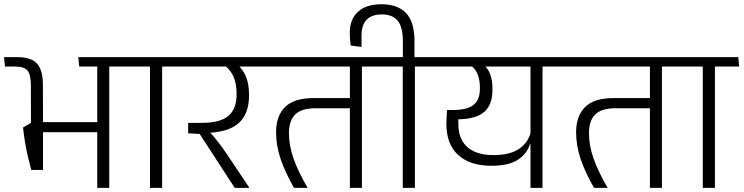

<svg xmlns="http://www.w3.org/2000/svg" viewBox="-38 -906 3586 926"><path d="M489 -600.5H431V0H489ZM374 -585H606.5L601.5 -630.5H369ZM344 -585H557L552 -630.5H339.5ZM129.5 -268.5H455V-317H129.5ZM112.5 -86.5H169.5V-313.5H111.5L73 -291Q77.5 -250.5 83 -218Q88.5 -185.5 95.8 -154Q103 -122.5 112.5 -86.5ZM111.5 -260H169.5L169 -495.5Q169 -543 157 -572.8Q145 -602.5 117.8 -616.5Q90.5 -630.5 43.5 -630.5H-18.5L-14 -585H35Q79.5 -585 95.2 -565Q111 -545 111 -493Z M744 0V-600.5H685.5V0ZM861 -585 856.5 -630.5H568L573.5 -585Z M1256 -585 1251.5 -630.5H823L827.5 -585ZM1163 0V-3L1059 -158.5Q1043 -182.5 1029 -201.5Q1015 -220.5 1000 -238.8Q985 -257 966.5 -277.5V-295.5L869.5 -313.5V-263L925 -260L1094 0ZM1104.5 -596H1038.5Q1070.5 -573.5 1086.8 -539.2Q1103 -505 1103 -455.5V-450Q1103 -380.5 1063.2 -347Q1023.5 -313.5 937.5 -313.5H869.5L914 -265H951.5Q1061 -266.5 1112 -311.2Q1163 -356 1163 -445V-451.5Q1163 -501.5 1147.5 -538Q1132 -574.5 1104.5 -596Z M1707.5 -600.5H1649.5V0H1707.5ZM1592.5 -585H1825L1820.5 -630.5H1587.5ZM1213 -585H1775.5L1771 -630.5H1208.5ZM1380 0H1445.5Q1400.5 -77.5 1378 -140.5Q1355.5 -203.5 1355.5 -264Q1355.5 -324 1385.8 -354Q1416 -384 1485 -384H1673.5V-433H1475Q1380 -433 1336.8 -389.8Q1293.5 -346.5 1293.5 -268.5Q1293.5 -203 1315.8 -138Q1338 -73 1380 0Z M1963 0V-600.5H1904.5V0ZM2080 -585 2075.5 -630.5H1787L1792.5 -585ZM1802 -885.5Q1728 -885.5 1688.5 -849.2Q1649 -813 1649 -749Q1649 -735.5 1650 -720Q1651 -704.5 1653.5 -686.5L1705.5 -679.5V-733Q1705.5 -786 1730.5 -811.2Q1755.5 -836.5 1804 -836.5Q1853.5 -836.5 1879.2 -807Q1905 -777.5 1905 -705.5V-623H1961V-707Q1961 -801 1920.2 -843.2Q1879.5 -885.5 1802 -885.5Z M2578.5 -600.5H2520.5V0H2578.5ZM2463 -585H2696L2691 -630.5H2458ZM2041.5 -630.5 2046.5 -585H2647.5L2643 -630.5ZM2292.5 -595H2227.5Q2253 -576.5 2264.8 -549.8Q2276.5 -523 2276.5 -483V-478Q2276.5 -441.5 2262.8 -419Q2249 -396.5 2220 -386Q2191 -375.5 2145 -375.5H2118L2137 -330L2170.5 -330.5Q2256 -331.5 2296.5 -365.5Q2337 -399.5 2337 -472.5V-479.5Q2337 -519 2326 -548.2Q2315 -577.5 2292.5 -595ZM2115 -312V-307.5Q2115 -210 2172 -158.2Q2229 -106.5 2331.5 -106.5Q2415 -106.5 2459 -135Q2503 -163.5 2518 -210.5H2524L2522.5 -269.5Q2508 -215.5 2463.5 -186.8Q2419 -158 2341.5 -158Q2286 -158 2248.5 -175.5Q2211 -193 2191.8 -226.5Q2172.5 -260 2172.5 -308.5V-360.5L2118 -375.5Q2116.5 -356.5 2115.8 -341.5Q2115 -326.5 2115 -312Z M3154.5 -600.5H3096.5V0H3154.5ZM3039.5 -585H3272L3267.5 -630.5H3034.5ZM2660 -585H3222.5L3218 -630.5H2655.5ZM2827 0H2892.5Q2847.5 -77.5 2825 -140.5Q2802.5 -203.5 2802.5 -264Q2802.5 -324 2832.8 -354Q2863 -384 2932 -384H3120.5V-433H2922Q2827 -433 2783.8 -389.8Q2740.5 -346.5 2740.5 -268.5Q2740.5 -203 2762.8 -138Q2785 -73 2827 0Z M3410 0V-600.5H3351.5V0ZM3527 -585 3522.5 -630.5H3234L3239.5 -585Z"/></svg>

Font: Anek Devanagari Light
Style: Regular
Weight: 300
Designer: Kailash Malviya (Devanagari) & Yesha Goshar (Latin)
Foundry: Ek Type
Version: Version 1.003